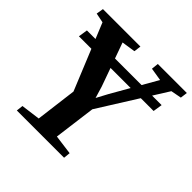

<svg xmlns="http://www.w3.org/2000/svg" viewBox="-189 -909 1076 1076"><g transform="rotate(45 349.0 -371.5)"><path d="M93 0 97.5 -40 211.5 -55 242.5 -299.5 83 -689 25.5 -700.5 32.5 -743H329.5L324 -701L242.5 -688.5L334.5 -431.5L355.5 -361.5L390.5 -427L540 -688.5L463 -701L467.5 -743H697.5L692 -701L629 -689L387.5 -304L355 -55.5L471.5 -40L467.5 0ZM645.5 -595 637 -540H45L53.5 -595Z"/></g></svg>

Font: Merriweather 48pt
Style: Bold Italic
Weight: 700
Italic angle: -7.8°
Version: Version 2.101